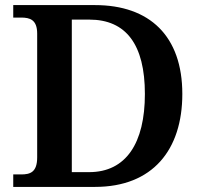

<svg xmlns="http://www.w3.org/2000/svg" viewBox="-20 -734 792 754"><path d="M32 0H353C580 0 696 -146 696 -365C696 -592 568 -714 353 -714H32V-665H63C97 -665 126 -657 126 -602V-116C126 -57 98 -49 63 -49H32ZM262 -58V-657H331C475 -657 549 -559 549 -365C549 -172 475 -58 330 -58Z"/></svg>

Font: Noto Serif Semi
Style: Regular
Weight: 600
Designer: Monotype Design Team
Foundry: Monotype Imaging Inc.
Version: Version 1.002